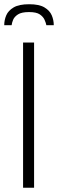

<svg xmlns="http://www.w3.org/2000/svg" viewBox="-22 -887 274 907"><path d="M87 0V-686H139V0ZM-2 -768Q-2 -792 7.5 -814.5Q17 -837 42.5 -852Q68 -867 116 -867Q163 -867 188 -852Q213 -837 222.5 -814.5Q232 -792 232 -768H197Q195 -779 188.5 -793.5Q182 -808 166 -819Q150 -830 115 -830Q80 -830 63 -819Q46 -808 40 -793.5Q34 -779 33 -768Z"/></svg>

Font: Archivo SemiCondensed Thin
Style: Regular
Weight: 250
Width: 4
Designer: Hector Gatti
Foundry: Omnibus-Type
Version: Version 2.001